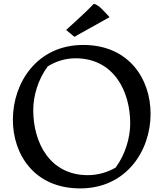

<svg xmlns="http://www.w3.org/2000/svg" viewBox="-20 -997 873 1026"><path d="M48.8 -357.4C48.8 -169.9 165 9.8 408.2 9.8C654.8 9.8 784.7 -190.9 784.7 -388.7C784.7 -576.2 668 -756.8 424.8 -756.8C178.2 -756.8 48.8 -555.2 48.8 -357.4ZM157.7 -408.2C157.7 -484.4 182.6 -570.8 234.9 -642.1C275.9 -668 327.6 -685.5 383.8 -685.5C587.4 -685.5 675.8 -510.3 675.8 -337.9C675.8 -261.7 650.4 -172.9 598.1 -101.6C557.1 -77.6 505.4 -61 449.2 -61C245.6 -61 157.7 -235.8 157.7 -408.2ZM377.4 -800.3 565.4 -905.3C542 -930.2 508.8 -971.7 481.4 -976.6C431.6 -924.3 384.8 -885.3 333.5 -836.9Z"/></svg>

Font: Donegal One
Style: Regular
Weight: 400
Designer: Gary Lonergan
Foundry: Sorkin Type Co.
Version: Version 1.004